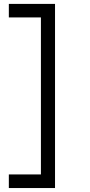

<svg xmlns="http://www.w3.org/2000/svg" viewBox="-20 -808 463 984"><path d="M262 -788V155.7H189.7V-788ZM230.7 -788V-718.7H25.3V-788ZM230.7 86V155.7H25.3V86Z"/></svg>

Font: Asta Sans Light
Style: Regular
Weight: 300
Designer: 42dot
Version: Version 1.000